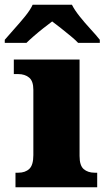

<svg xmlns="http://www.w3.org/2000/svg" viewBox="-53 -786 449 806"><path d="M12 0V-61H24Q53 -61 70 -77Q87 -93 87 -135V-409Q87 -446 69 -460.5Q51 -475 24 -475H5V-536H281V-131Q281 -91 298.5 -76Q316 -61 344 -61H355V0ZM-33 -619Q-17 -638 6.5 -664Q30 -690 52 -717Q74 -744 84 -766H249Q260 -744 281.5 -717Q303 -690 327 -664Q351 -638 366 -619V-606H275Q265 -617 244.5 -634Q224 -651 202.5 -668Q181 -685 166 -696Q151 -685 129.5 -668Q108 -651 88.5 -634Q69 -617 58 -606H-33Z"/></svg>

Font: Noto Serif Tamil Black
Style: Regular
Weight: 900
Designer: Indian Type Foundry, Tom Grace, and the Monotype Design Team
Foundry: Monotype Imaging Inc.
Version: Version 2.004; ttfautohint (v1.8.4.7-5d5b)